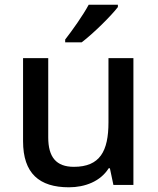

<svg xmlns="http://www.w3.org/2000/svg" viewBox="-20 -786 670 816"><path d="M481 -756V-766H357C333 -721 286 -655 257 -618V-606H327C375 -642 453 -719 481 -756ZM547 -539H441V-266C441 -144 405 -77 294 -77C219 -77 185 -118 185 -202V-539H78V-186C78 -49 147 10 273 10C341 10 407 -15 442 -71H447L462 0H547Z"/></svg>

Font: Noto Sans Bassa Vah Medium
Style: Regular
Weight: 500
Designer: Monotype Design Team
Foundry: Monotype Imaging Inc.
Version: Version 2.002